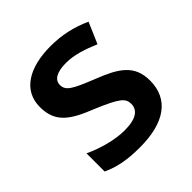

<svg xmlns="http://www.w3.org/2000/svg" viewBox="-155 -671 800 800"><g transform="rotate(-45 245.0 -271.0)"><path d="M450 -157C450 -250 391 -285 294 -323C196 -362 171 -376 171 -410C171 -440 200 -457 254 -457C304 -457 352 -440 402 -419L442 -512C382 -539 324 -552 258 -552C131 -552 47 -501 47 -404C47 -313 99 -278 203 -237C308 -193 326 -176 326 -144C326 -108 297 -85 228 -85C171 -85 101 -105 48 -130V-23C98 0 148 10 224 10C369 10 450 -48 450 -157Z"/></g></svg>

Font: Noto Sans Gunjala Gondi Semibold
Style: Regular
Weight: 400
Designer: Ek Type
Foundry: Ek Type
Version: Version 1.004